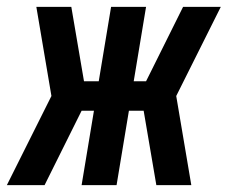

<svg xmlns="http://www.w3.org/2000/svg" viewBox="-45 -540 665 560"><path d="M513 0H411L374 -217H331L295 0H193L229 -217H193L85 0H-25L105 -260L61 -520H163L200 -303H243L279 -520H381L345 -303H381L392 -325L489 -520H599L469 -260Z"/></svg>

Font: Iosevka Extended
Style: Bold Italic
Weight: 700
Width: 7
Italic angle: -9°
Monospace: yes
Designer: Belleve Invis
Foundry: Belleve Invis
Version: Version 32.5.0; ttfautohint (v1.8.4)